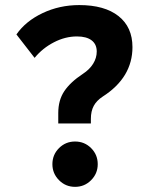

<svg xmlns="http://www.w3.org/2000/svg" viewBox="-20 -723 626 753"><path d="M208.5 -238.8V-279.8Q208.5 -330.1 232.2 -365.5Q255.9 -400.9 304.7 -433.1Q331.1 -450.2 345.2 -472.9Q359.4 -495.6 359.4 -521Q359.4 -549.3 339.4 -564.7Q319.3 -580.1 281.7 -580.1L291 -703.1Q390.1 -703.1 444.8 -659.9Q499.5 -616.7 499.5 -538.1Q499.5 -479 470.5 -430.4Q441.4 -381.8 382.8 -344.2Q358.9 -328.6 347.7 -307.9Q336.4 -287.1 336.4 -256.8V-238.8ZM115.7 -496.1 44.4 -587.9Q80.6 -640.1 147 -671.6Q213.4 -703.1 291 -703.1L281.7 -580.1Q235.8 -580.1 191.4 -557.1Q147 -534.2 115.7 -496.1ZM274.4 9.8Q237.3 9.8 211.4 -16.4Q185.5 -42.5 185.5 -79.1Q185.5 -116.2 211.4 -142.1Q237.3 -168 274.4 -168Q311.5 -168 337.4 -142.1Q363.3 -116.2 363.3 -79.1Q363.3 -42.5 337.4 -16.4Q311.5 9.8 274.4 9.8Z"/></svg>

Font: Cascadia Mono
Style: Regular
Weight: 400
Monospace: yes
Designer: Aaron Bell
Foundry: Saja Typeworks
Version: Version 2102.003